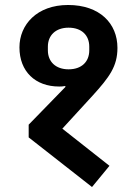

<svg xmlns="http://www.w3.org/2000/svg" viewBox="-20 -725 519 770"><path d="M349 25 419 -60 230 -209 351 -341C419 -416 451 -459 451 -533C451 -631 380 -705 253 -705C128 -705 58 -626 58 -535C58 -438 122 -378 217 -378C224 -378 232 -378 241 -380L243 -377L95 -225V-174ZM255 -447C203 -447 172 -478 172 -523V-538C172 -583 203 -614 255 -614C308 -614 338 -583 338 -538V-523C338 -478 308 -447 255 -447Z"/></svg>

Font: IBM Plex Devanagari Medium
Style: Regular
Weight: 600
Designer: Mike Abbink, Paul van der Laan, Pieter van Rosmalen, Erin McLaughlin
Foundry: Bold Monday
Version: Version 1.0